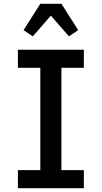

<svg xmlns="http://www.w3.org/2000/svg" viewBox="-20 -999 540 1019"><path d="M75 0V-96H194V-639H75V-735H425V-639H306V-96H425V0ZM154 -806 105 -839 194 -979H306L395 -839L346 -806L250 -916Z"/></svg>

Font: Iosevka SS18
Style: Bold
Weight: 700
Monospace: yes
Designer: Belleve Invis
Foundry: Belleve Invis
Version: Version 25.1.1; ttfautohint (v1.8.4)